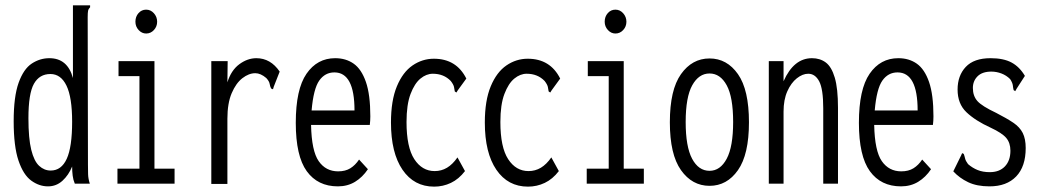

<svg xmlns="http://www.w3.org/2000/svg" viewBox="-20 -685 3890 716"><path d="M159 10Q126 10 96.5 -11.5Q67 -33 49 -86Q31 -139 31 -233Q31 -325 49.5 -376.5Q68 -428 98.5 -448Q129 -468 164 -468Q232 -468 252 -394V-665H316V-658Q310 -652 308.5 -645Q307 -638 307 -621L308 -71Q308 -53 308.5 -35.5Q309 -18 315 0H259Q253 -14 251 -30Q249 -46 249 -64Q236 -32 213 -11Q190 10 159 10ZM169 -49Q209 -49 229 -93Q249 -137 249 -231Q249 -322 228 -365.5Q207 -409 168 -409Q127 -409 106.5 -372.5Q86 -336 86 -244Q86 -169 96.5 -126.5Q107 -84 126 -66.5Q145 -49 169 -49Z M418 0V-56H500V-401H422V-457H556V-56H631V0ZM525 -560Q509 -560 497 -573Q485 -586 485 -604Q485 -623 496.5 -636Q508 -649 525 -649Q542 -649 554 -635.5Q566 -622 566 -604Q566 -586 554 -573Q542 -560 525 -560Z M768 -457H829L828 -378Q842 -423 872.5 -445.5Q903 -468 936 -468Q989 -468 1023 -418L1001 -362L998 -352L991 -355Q987 -363 985.5 -372.5Q984 -382 973 -394Q952 -412 932 -412Q908 -412 884 -393.5Q860 -375 844 -337.5Q828 -300 828 -242V1H768Z M1240 10Q1165 10 1124 -46.5Q1083 -103 1083 -227Q1083 -352 1123 -410Q1163 -468 1230 -468Q1270 -468 1299 -447.5Q1328 -427 1344.5 -379.5Q1361 -332 1361 -251Q1361 -235 1359 -219H1140Q1142 -122 1168.5 -84Q1195 -46 1241 -46Q1268 -46 1286.5 -57.5Q1305 -69 1319 -90L1352 -54Q1332 -24 1304 -7Q1276 10 1240 10ZM1142 -273H1302Q1302 -415 1227 -415Q1192 -415 1170.5 -384.5Q1149 -354 1142 -273Z M1599 11Q1524 11 1481 -52Q1438 -115 1438 -228Q1438 -310 1460 -363Q1482 -416 1518.5 -441Q1555 -466 1598 -466Q1682 -466 1719 -392L1687 -348L1682 -340L1676 -344Q1675 -352 1673 -361Q1671 -370 1661 -383Q1635 -410 1594 -410Q1570 -410 1548 -392Q1526 -374 1511 -334.5Q1496 -295 1496 -230Q1496 -136 1525 -91.5Q1554 -47 1601 -47Q1626 -47 1647 -59.5Q1668 -72 1686 -98L1714 -47Q1691 -17 1661.5 -3Q1632 11 1599 11Z M1949 11Q1874 11 1831 -52Q1788 -115 1788 -228Q1788 -310 1810 -363Q1832 -416 1868.5 -441Q1905 -466 1948 -466Q2032 -466 2069 -392L2037 -348L2032 -340L2026 -344Q2025 -352 2023 -361Q2021 -370 2011 -383Q1985 -410 1944 -410Q1920 -410 1898 -392Q1876 -374 1861 -334.5Q1846 -295 1846 -230Q1846 -136 1875 -91.5Q1904 -47 1951 -47Q1976 -47 1997 -59.5Q2018 -72 2036 -98L2064 -47Q2041 -17 2011.5 -3Q1982 11 1949 11Z M2168 0V-56H2250V-401H2172V-457H2306V-56H2381V0ZM2275 -560Q2259 -560 2247 -573Q2235 -586 2235 -604Q2235 -623 2246.5 -636Q2258 -649 2275 -649Q2292 -649 2304 -635.5Q2316 -622 2316 -604Q2316 -586 2304 -573Q2292 -560 2275 -560Z M2626 8Q2561 8 2519.5 -50.5Q2478 -109 2478 -229Q2478 -350 2519.5 -408.5Q2561 -467 2626 -467Q2691 -467 2732 -408.5Q2773 -350 2773 -229Q2773 -109 2732 -50.5Q2691 8 2626 8ZM2626 -48Q2666 -48 2690 -93Q2714 -138 2714 -230Q2714 -323 2690 -367Q2666 -411 2626 -411Q2586 -411 2561.5 -367Q2537 -323 2537 -230Q2537 -138 2561 -93Q2585 -48 2626 -48Z M2847 0V-457H2902V-382Q2940 -468 3008 -468Q3038 -468 3059.5 -452Q3081 -436 3093 -395.5Q3105 -355 3105 -283V0H3050V-281Q3050 -353 3035 -381.5Q3020 -410 2994 -410Q2973 -410 2951.5 -393Q2930 -376 2916 -344.5Q2902 -313 2902 -269V0Z M3340 10Q3265 10 3224 -46.5Q3183 -103 3183 -227Q3183 -352 3223 -410Q3263 -468 3330 -468Q3370 -468 3399 -447.5Q3428 -427 3444.5 -379.5Q3461 -332 3461 -251Q3461 -235 3459 -219H3240Q3242 -122 3268.5 -84Q3295 -46 3341 -46Q3368 -46 3386.5 -57.5Q3405 -69 3419 -90L3452 -54Q3432 -24 3404 -7Q3376 10 3340 10ZM3242 -273H3402Q3402 -415 3327 -415Q3292 -415 3270.5 -384.5Q3249 -354 3242 -273Z M3670 10Q3623 10 3590.5 -5.5Q3558 -21 3535 -46L3564 -105L3568 -114L3574 -111Q3577 -103 3579 -94Q3581 -85 3590 -73Q3606 -59 3625.5 -51Q3645 -43 3671 -43Q3707 -43 3727.5 -64.5Q3748 -86 3748 -123Q3748 -152 3732.5 -170.5Q3717 -189 3674 -209Q3617 -235 3584 -266.5Q3551 -298 3551 -351Q3551 -403 3581.5 -435.5Q3612 -468 3674 -468Q3722 -468 3752 -452Q3782 -436 3802 -402L3771 -354L3766 -345L3760 -349Q3758 -357 3757 -366.5Q3756 -376 3747 -390Q3733 -404 3714.5 -411Q3696 -418 3677 -418Q3643 -418 3625.5 -400.5Q3608 -383 3608 -357Q3608 -327 3625 -308Q3642 -289 3695 -264Q3734 -244 3758.5 -227.5Q3783 -211 3794 -189Q3805 -167 3805 -133Q3805 -64 3769.5 -27Q3734 10 3670 10Z"/></svg>

Font: Inconsolata ExtraCondensed
Style: Regular
Weight: 400
Width: 2
Monospace: yes
Designer: Raph Levien, Cyreal, Brenton Simpson
Foundry: Raph Levien, Cyreal, Google
Version: Version 3.001; ttfautohint (v1.8.2.53-6de2)